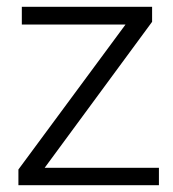

<svg xmlns="http://www.w3.org/2000/svg" viewBox="-20 -543 507 563"><path d="M34 -46 348 -471H44V-523H426V-479L111 -51H446V0H34Z"/></svg>

Font: Freesentation 3 Light
Style: Regular
Weight: 300
Designer: glyphs from Roboto by Christian Robertson / Hangul glyphs from Noto Sans CJK(Source Han Sans) by Jang Soo-young and Kang
Foundry: PT&
Version: Version 2.001